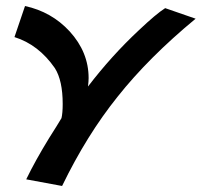

<svg xmlns="http://www.w3.org/2000/svg" viewBox="-20 -419 669 637"><path d="M528 -392 629 -357Q473 -228 370 -98Q268 29 186 198L67 176Q97 114 143 39Q171 -5 184 -27Q188 -44 188 -74Q188 -152 162 -193Q108 -271 28 -296L63 -399Q151 -380 211 -315Q274 -246 274 -160Q274 -150 272 -132Q350 -234 441 -319Q498 -373 528 -392Z"/></svg>

Font: GFS Neohellenic Rg
Style: Bold Italic
Weight: 700
Italic angle: -12°
Designer: Designed by Takis Katsoulidis and George D. Matthiopoulos.
Foundry: Designed by Takis Katsoulidis and George D. Matthiopoulos.
Version: Version 1.0